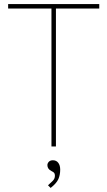

<svg xmlns="http://www.w3.org/2000/svg" viewBox="-20 -720 528 944"><path d="M233 0V-678H20V-700H468V-678H255V0ZM229 204 216 191Q227 181 238.5 170Q250 159 250 144Q250 136 247 131Q244 126 233 121Q213 111 213 92Q213 83 220 75.5Q227 68 240 68Q257 68 266.5 80.5Q276 93 276 114Q276 140 267 160.5Q258 181 229 204Z"/></svg>

Font: Lexend Thin
Style: Regular
Weight: 100
Designer: Bonnie Shaver-Troup, Thomas Jockin
Foundry: Lexend
Version: Version 1.007; ttfautohint (v1.8.3)